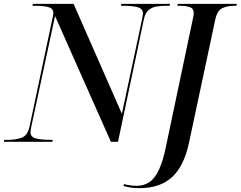

<svg xmlns="http://www.w3.org/2000/svg" viewBox="-41 -734 1246 994"><path d="M-21 0 -19 -10H0Q40 -10 71 -21Q102 -32 112 -79L230 -636Q232 -643 233.5 -652Q235 -661 235 -666Q235 -690 210 -697Q185 -704 146 -704H127L129 -714H340L590 -145L695 -637Q696 -644 697.5 -652Q699 -660 699 -665Q699 -689 672 -696.5Q645 -704 602 -704H585L587 -714H839L837 -704H817Q791 -704 768 -700Q745 -696 728 -681.5Q711 -667 704 -635L570 0H533L244 -651L121 -78Q117 -60 117 -49Q117 -24 146 -17Q175 -10 220 -10H232L230 0ZM682 240Q654 240 635.5 237Q617 234 598 229L601 219Q614 223 632.5 225.5Q651 228 666 228Q703 228 731.5 209.5Q760 191 782 144.5Q804 98 820 16L958 -639Q962 -654 962 -666Q962 -690 942 -697Q922 -704 890 -704H877L880 -714H1185L1183 -704H1170Q1137 -704 1110.5 -692Q1084 -680 1074 -635L937 7Q911 128 848.5 184Q786 240 682 240Z"/></svg>

Font: Noto Serif Display Medium
Style: Italic
Weight: 500
Italic angle: -12°
Designer: Monotype Design Team
Foundry: Monotype Imaging Inc.
Version: Version 2.009